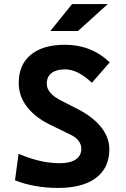

<svg xmlns="http://www.w3.org/2000/svg" viewBox="-20 -926 626 956"><path d="M269 9.8Q210 9.8 154.3 -0.2Q98.6 -10.3 54.7 -28.3L72.3 -160.2Q182.6 -113.3 276.9 -113.3Q329.1 -113.3 356.9 -131.8Q384.8 -150.4 384.8 -185.1Q384.8 -230.5 327.6 -257.3L228 -305.7Q154.3 -341.8 113.8 -395Q73.2 -448.2 73.2 -512.7Q73.2 -603.5 133.3 -653.3Q193.4 -703.1 303.2 -703.1Q434.6 -703.1 526.4 -615.7L437.5 -513.7Q367.7 -580.6 303.7 -580.6Q260.7 -580.6 236.8 -562.3Q212.9 -543.9 212.9 -509.3Q212.9 -462.9 277.8 -428.7L371.6 -380.4Q444.8 -342.3 484.6 -291.5Q524.4 -240.7 524.4 -182.6Q524.4 -90.3 458 -40.3Q391.6 9.8 269 9.8ZM230.5 -771.5 338.9 -905.8H516.6L368.2 -771.5Z"/></svg>

Font: Cascadia Code NF
Style: Bold
Weight: 700
Monospace: yes
Designer: Aaron Bell
Foundry: Saja Typeworks
Version: Version 2404.023; ttfautohint (v1.8.4)